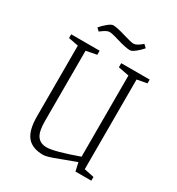

<svg xmlns="http://www.w3.org/2000/svg" viewBox="-178 -855 902 977"><g transform="rotate(30 273.0 -366.0)"><path d="M97 -145V-561L39 -572V-594H206V-570L144 -558V-144Q144 -83 162.5 -58Q181 -33 218 -33Q262 -33 396 -81V-558L333 -570V-594H500V-572L442 -561V-34L500 -22V0H407L396 -49L374 -41Q317 -19 277.5 -5Q238 9 222 9Q157 9 127 -27.5Q97 -64 97 -145ZM257 -690Q253 -691 234 -696.5Q215 -702 204 -702Q193 -702 181.5 -695.5Q170 -689 153 -676L137 -691Q152 -709 171.5 -725Q191 -741 202 -741Q225 -741 280 -724Q323 -711 337 -711Q355 -711 386 -738L403 -722Q389 -705 369 -689Q349 -673 338 -673Q312 -673 257 -690Z"/></g></svg>

Font: Grenze ExtraLight
Style: Regular
Weight: 275
Designer: Renata Polastri
Foundry: Omnibus-Type
Version: Version 1.002; ttfautohint (v1.8)